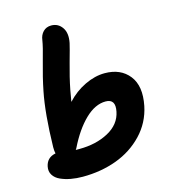

<svg xmlns="http://www.w3.org/2000/svg" viewBox="-107 -844 798 893"><g transform="rotate(-15 291.5 -397.0)"><path d="M182.1 -38.1Q151.9 -38.1 125 -43Q98.1 -47.9 75.9 -57.9Q53.7 -67.9 42.5 -85.7Q31.2 -103.5 36.1 -127Q44.9 -168 86.9 -175.8Q84 -187.5 84 -206.1Q87.4 -368.2 107.9 -470.2Q120.6 -534.2 140.1 -602.5Q159.7 -670.9 164.1 -700.2Q167 -724.6 182.1 -740.2Q197.3 -755.9 221.2 -755.9Q254.4 -755.9 273.4 -728.5Q292.5 -701.2 283.2 -654.8Q278.8 -634.3 260 -567.9Q241.2 -501.5 230 -443.8Q225.6 -421.4 220.2 -388.2Q258.8 -430.2 307.9 -453.6Q356.9 -477.1 403.8 -477.1Q480.5 -477.1 521 -425.8Q561.5 -374.5 543 -282.2Q527.3 -205.6 473.9 -149.4Q420.4 -93.3 345.2 -65.7Q270 -38.1 182.1 -38.1ZM187 -174.8Q186 -173.3 184.6 -170.9Q183.1 -168.5 182.1 -167H199.2Q280.3 -167 339.8 -199.2Q399.4 -231.4 411.1 -290Q423.3 -349.1 374 -349.1Q323.7 -349.1 275.1 -302.2Q226.6 -255.4 187 -174.8Z"/></g></svg>

Font: Shantell Sans Irregular
Style: Italic
Weight: 600
Italic angle: -11.31°
Designer: Stephen Nixon, Anya Danilova, Shantell Martin
Foundry: Arrow Type
Version: Version 1.006;[9816181b4]